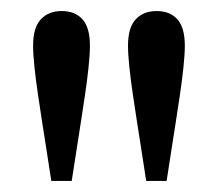

<svg xmlns="http://www.w3.org/2000/svg" viewBox="-20 -757 396 348"><path d="M92 -737Q116 -737 129.5 -722Q143 -707 143 -674Q143 -659 140.5 -635Q138 -611 134 -584.5Q130 -558 126.5 -535Q123 -512 121 -500L110 -429H73L62 -500Q60 -512 56.5 -535Q53 -558 49 -584.5Q45 -611 42.5 -635Q40 -659 40 -674Q40 -707 54 -722Q68 -737 92 -737ZM264 -737Q288 -737 301.5 -722Q315 -707 315 -674Q315 -659 312.5 -635Q310 -611 306 -584.5Q302 -558 298.5 -535Q295 -512 293 -500L282 -429H245L234 -500Q232 -512 228.5 -535Q225 -558 221 -584.5Q217 -611 214.5 -635Q212 -659 212 -674Q212 -707 226 -722Q240 -737 264 -737Z"/></svg>

Font: Source Serif 4
Style: Regular
Weight: 400
Designer: Frank Grießhammer
Foundry: Adobe
Version: Version 4.005;hotconv 1.1.0;makeotfexe 2.6.0